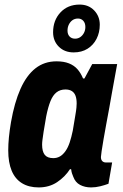

<svg xmlns="http://www.w3.org/2000/svg" viewBox="-20 -807 536 839"><path d="M149 12Q106 12 76 -6.5Q46 -25 31 -61Q16 -97 16 -150Q16 -177 19 -207.5Q22 -238 28 -273Q43 -359 69.5 -418.5Q96 -478 135 -508.5Q174 -539 227 -539Q259 -539 281.5 -530Q304 -521 318.5 -504.5Q333 -488 343 -464H349L383 -527H492L468 -395Q464 -370 457.5 -335.5Q451 -301 444.5 -265.5Q438 -230 432.5 -198.5Q427 -167 424 -146Q421 -125 421 -121Q421 -109 427 -103Q433 -97 443 -97H470L454 -4Q438 2 418 7Q398 12 378 12Q351 12 330 1Q309 -10 300 -35Q297 -42 294.5 -49.5Q292 -57 291 -67L286 -68Q264 -34 229.5 -11Q195 12 149 12ZM213 -116Q229 -116 242 -123.5Q255 -131 266 -146.5Q277 -162 284.5 -184.5Q292 -207 298 -236Q305 -279 309 -302Q313 -325 314 -336.5Q315 -348 315 -355Q315 -375 310 -388.5Q305 -402 294 -409Q283 -416 266 -416Q243 -416 227 -403.5Q211 -391 200.5 -365Q190 -339 182 -299Q174 -255 170.5 -231Q167 -207 165.5 -195.5Q164 -184 164 -175Q164 -145 175.5 -130.5Q187 -116 213 -116ZM302 -578Q262 -578 237 -603Q212 -628 212 -666Q212 -718 244 -752.5Q276 -787 328 -787Q367 -787 391.5 -761.5Q416 -736 416 -699Q416 -665 402 -637.5Q388 -610 362.5 -594Q337 -578 302 -578ZM308 -638Q321 -638 331 -645Q341 -652 347 -663.5Q353 -675 353 -689Q353 -706 344 -716Q335 -726 321 -726Q307 -726 297 -719Q287 -712 281 -700Q275 -688 275 -673Q275 -657 284 -647.5Q293 -638 308 -638Z"/></svg>

Font: Archivo Condensed ExtraBold
Style: Italic
Weight: 800
Width: 3
Italic angle: -10°
Designer: Hector Gatti
Foundry: Omnibus-Type
Version: Version 2.001